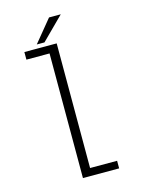

<svg xmlns="http://www.w3.org/2000/svg" viewBox="-139 -1040 848 1122"><g transform="rotate(-15 285.0 -479.0)"><path d="M161 -824 271 -958H342L207.5 -824ZM275 -46H438.5V0H219.5V-754H79.5V-800H275Z"/></g></svg>

Font: League Mono Narrow UltraLight
Style: Regular
Weight: 200
Width: 3
Designer: Tyler Finck
Foundry: The League of Moveable Type / Tyler Finck
Version: Version 2.210